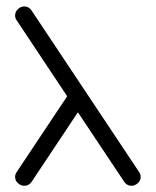

<svg xmlns="http://www.w3.org/2000/svg" viewBox="-20 -592 496 612"><path d="M428.5 -28.1Q428.5 -16.6 419.3 -8.2Q410.2 0.2 398.9 0.2Q384.8 0.2 376 -12.5L228.3 -234.1L80.8 -12.5Q72 0.2 57.6 0.2Q46.1 0.2 37.1 -8.2Q28.1 -16.6 28.1 -28.1Q28.1 -36.6 33.7 -44.4L194.1 -285.2L33.7 -526.4Q28.1 -533.9 28.1 -542.7Q28.1 -554.2 37.1 -562.9Q46.1 -571.5 57.6 -571.5Q72 -571.5 80.8 -558.3L422.9 -44.4Q428.5 -36.6 428.5 -28.1Z"/></svg>

Font: EnergyBar
Style: Regular
Weight: 400
Italic angle: -10°
Version: 1.0 2000-03-28